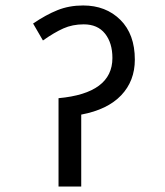

<svg xmlns="http://www.w3.org/2000/svg" viewBox="-20 -682 602 702"><path d="M277 -263V0H194V-323Q391 -341 391 -470Q391 -525 364 -559Q337 -593 286 -593Q245 -593 211.5 -578Q178 -563 137 -534L101 -596Q148 -628 190.5 -645Q233 -662 284 -662Q367 -662 420 -609.5Q473 -557 473 -464Q473 -386 423 -333.5Q373 -281 277 -263Z"/></svg>

Font: Martel Sans
Style: Regular
Weight: 400
Designer: Dan Reynolds and Mathieu Réguer
Foundry: Dan Reynolds and Mathieu Réguer
Version: Version 1.002; ttfautohint (v1.1) -l 5 -r 5 -G 72 -x 0 -D la